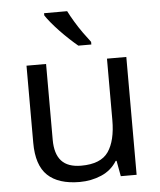

<svg xmlns="http://www.w3.org/2000/svg" viewBox="-54 -813 727 870"><g transform="rotate(-5 309.0 -378.0)"><path d="M533 -536V0H461L448 -71H444Q418 -29 372 -9.5Q326 10 274 10Q177 10 128 -36.5Q79 -83 79 -185V-536H168V-191Q168 -127 197 -95Q226 -63 287 -63Q376 -63 410.5 -113Q445 -163 445 -257V-536ZM284 -766Q295 -744 311.5 -716.5Q328 -689 346.5 -663Q365 -637 380 -618V-606H321Q304 -620 283 -639.5Q262 -659 241.5 -680.5Q221 -702 204.5 -722Q188 -742 179 -756V-766Z"/></g></svg>

Font: Noto Sans Lisu
Style: Regular
Weight: 400
Designer: Monotype Design Team. David Williams.
Foundry: Monotype Imaging Inc.
Version: Version 2.102